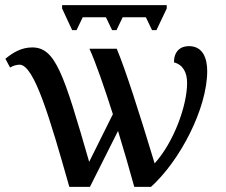

<svg xmlns="http://www.w3.org/2000/svg" viewBox="-20 -725 876 745"><path d="M260 -608H277L301 -658H391L415 -608H432L456 -658H546L570 -608H587L627 -692V-705H221V-692ZM249 0H329L438 -217C461 -142 483 -65 501 0H566C679 -102 784 -305 784 -449C784 -496 769 -546 713 -546C679 -546 655 -525 655 -483C690 -474 706 -444 706 -403C706 -316 655 -174 580 -91C519 -293 466 -457 433 -536H327C350 -486 384 -389 418 -282L326 -97C227 -440 195 -541 105 -541C62 -541 29 -520 1 -497L19 -463C31 -470 44 -474 56 -474C113 -474 174 -264 249 0Z"/></svg>

Font: Noto Serif Medium
Style: Regular
Weight: 500
Designer: Monotype Design Team
Foundry: Monotype Imaging Inc.
Version: Version 2.013